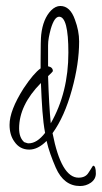

<svg xmlns="http://www.w3.org/2000/svg" viewBox="-20 -478 341 643"><path d="M248 145Q194 145 167 84Q157 61 149 38.5Q141 16 136 -6Q107 23 78 23Q46 23 28 -4Q12 -26 12 -60Q12 -108 59 -182Q93 -233 116 -249V-272Q116 -309 116.5 -331.5Q117 -354 118 -362Q124 -415 151 -443Q166 -458 182 -458Q215 -458 231 -412Q245 -375 245 -339Q245 -265 221 -178Q196 -87 156 -32Q185 117 243 117Q266 117 276 101Q280 95 283.5 89.5Q287 84 290 79Q290 79 290.5 78.5Q291 78 292 77Q301 77 301 103Q301 122 284 134Q268 145 248 145ZM150 -65Q209 -168 209 -302Q209 -422 178 -422Q162 -422 150 -381Q146 -366 143.5 -352.5Q141 -339 141 -326V-256Q157 -253 157 -240Q157 -238 141 -223Q144 -126 150 -65ZM76 2Q104 2 131 -33Q125 -65 122 -106.5Q119 -148 117 -200Q44 -126 44 -48Q44 -17 61 -2Q65 -1 68.5 0.5Q72 2 76 2Z"/></svg>

Font: Ole
Style: Regular
Weight: 400
Designer: Robert E. Leuschke
Foundry: Robert E. Leuschke
Version: Version 1.010; ttfautohint (v1.8.3)